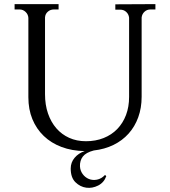

<svg xmlns="http://www.w3.org/2000/svg" viewBox="-20 -721 825 934"><path d="M736 -701V-675H712Q695 -675 683 -664Q671 -653 669 -636V-250Q669 -196 652.5 -150.5Q636 -105 605.5 -71Q575 -37 532 -16Q489 5 436 11Q398 21 383 40.5Q368 60 369 88Q370 109 382 125.5Q394 142 412 149.5Q430 157 451.5 153Q473 149 491 130L497 136Q486 167 457.5 181.5Q429 196 399.5 192Q370 188 347 165.5Q324 143 324 99Q324 69 343 46.5Q362 24 392 14Q330 13 279.5 -6Q229 -25 193 -59.5Q157 -94 137.5 -141.5Q118 -189 118 -248V-634Q117 -651 104.5 -663Q92 -675 75 -675H51V-701H265V-675H242Q225 -675 212.5 -664Q200 -653 199 -636V-263Q199 -211 213.5 -169Q228 -127 254 -97Q280 -67 316.5 -50.5Q353 -34 398 -34Q445 -34 484 -49.5Q523 -65 550.5 -93.5Q578 -122 593 -161.5Q608 -201 608 -250V-635Q606 -652 594 -663Q582 -674 565 -674H541V-700Z"/></svg>

Font: Constantine
Style: Regular
Weight: 400
Designer: Dukom Design
Version: Version 1.001;PS 001.001;hotconv 1.0.56;makeotf.lib2.0.21325